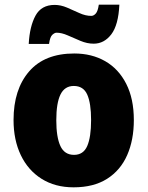

<svg xmlns="http://www.w3.org/2000/svg" viewBox="-20 -792 633 822"><path d="M553 -278Q553 -193 524.5 -128Q496 -63 438.5 -26.5Q381 10 295 10Q216 10 158 -26.5Q100 -63 69 -128Q38 -193 38 -278Q38 -409 104.5 -486Q171 -563 298 -563Q373 -563 430.5 -530Q488 -497 520.5 -433Q553 -369 553 -278ZM221 -277Q221 -205 238.5 -167Q256 -129 297 -129Q337 -129 353.5 -167Q370 -205 370 -278Q370 -350 353.5 -387Q337 -424 296 -424Q257 -424 239 -387.5Q221 -351 221 -277ZM103 -604Q107 -679 132 -725Q157 -771 214 -771Q240 -771 267 -759.5Q294 -748 320 -736Q346 -724 371 -724Q381 -724 390 -734Q399 -744 403 -772H491Q487 -685 456.5 -645Q426 -605 381 -605Q353 -605 324.5 -617Q296 -629 270 -640.5Q244 -652 222 -652Q214 -652 204 -643Q194 -634 190 -604Z"/></svg>

Font: Noto Sans Myanmar SemiCondensed Black
Style: Regular
Weight: 900
Width: 4
Designer: Monotype Design Team
Foundry: Monotype Imaging Inc.
Version: Version 2.107; ttfautohint (v1.8.4.7-5d5b)